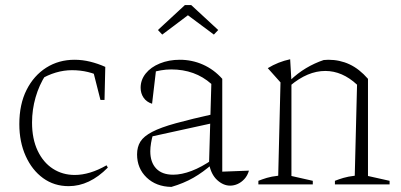

<svg xmlns="http://www.w3.org/2000/svg" viewBox="-20 -725 1576 755"><path d="M250 7Q193 7 149.5 -24.5Q106 -56 81 -111.5Q56 -167 56 -237Q56 -315 84.5 -371.5Q113 -428 162 -459Q211 -490 273 -490Q304 -490 334.5 -482.5Q365 -475 394 -462L383 -420Q329 -449 263 -449Q231 -449 199 -439.5Q167 -430 138 -412L160 -431Q134 -391 120 -342.5Q106 -294 106 -243Q106 -179 128 -132.5Q150 -86 188 -61.5Q226 -37 274 -37Q303 -37 334.5 -46.5Q366 -56 399 -75L404 -66Q332 7 250 7ZM375 -332 342 -462H394L391 -332Z M885 5Q858 5 834 -17Q810 -39 802 -81L811 -395Q747 -452 653 -452Q633 -452 613 -448.5Q593 -445 572 -439L594 -453L578 -317Q556 -324 544.5 -341Q533 -358 533 -380Q533 -411 553 -436Q573 -461 608.5 -475.5Q644 -490 687 -490Q735 -490 778 -471Q821 -452 854 -415V-50L959 -54Q953 -34 941 -21Q929 -8 914.5 -1.5Q900 5 885 5ZM654 10Q594 9 556.5 -27Q519 -63 519 -118Q519 -147 532 -168Q545 -189 578.5 -206.5Q612 -224 672 -240.5Q732 -257 826 -278V-243L566 -186L582 -197Q577 -181 574 -163Q571 -145 571 -130Q571 -87 594 -62.5Q617 -38 661 -38Q694 -38 733.5 -53Q773 -68 816 -98V-81Q779 -48 740.5 -26Q702 -4 654 10ZM732 -705 838 -607 821 -589 719 -665 618 -589 601 -607 707 -705Z M996 0V-14Q1011 -20 1029 -25.5Q1047 -31 1074 -34L1083 -401L1033 -457Q1074 -482 1121 -492L1126 -406V-33L1210 -14V0ZM1297 0V-14Q1312 -20 1330.5 -25.5Q1349 -31 1375 -34L1384 -392L1427 -415V-33L1512 -14V0ZM1121 -388 1120 -408Q1150 -437 1183.5 -457Q1217 -477 1253 -489Q1258 -489 1262.5 -489.5Q1267 -490 1271 -490Q1316 -490 1354.5 -472Q1393 -454 1427 -415L1384 -392Q1326 -446 1259 -446Q1190 -446 1121 -388Z"/></svg>

Font: Piazzolla Thin Thin
Style: Regular
Weight: 250
Version: Version 2.005